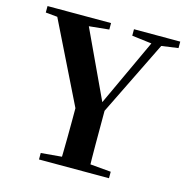

<svg xmlns="http://www.w3.org/2000/svg" viewBox="-108 -844 918 946"><g transform="rotate(15 350.5 -370.5)"><path d="M174 0V-33L332 -47H371L531 -33V0ZM279 0Q280 -39 280.5 -71.5Q281 -104 281.5 -140.5Q282 -177 282 -224.5Q282 -272 282 -339H424Q424 -272 424 -225Q424 -178 424 -141.5Q424 -105 424.5 -72Q425 -39 426 0ZM301 -252 60 -741H221L417 -322H388L395 -338L582 -741H633L393 -252ZM19 -708V-741H343V-708L205 -694H166ZM460 -708V-741H696V-708L596 -694H573Z"/></g></svg>

Font: Noto Serif TC
Style: Bold
Weight: 700
Designer: Ryoko NISHIZUKA 西塚涼子 (kana & ideographs); Frank Grießhammer (Latin, Greek & Cyrillic); Wenlong ZHANG 张文龙 (bopomofo); San
Foundry: Adobe
Version: Version 2.002-H1;hotconv 1.1.0;makeotfexe 2.6.0